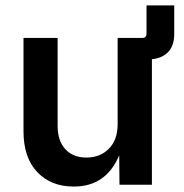

<svg xmlns="http://www.w3.org/2000/svg" viewBox="-20 -687 686 714"><path d="M254.4 6.8Q169.9 6.8 118.7 -46.9Q67.4 -100.6 67.4 -198.7V-545.9H194.3V-218.3Q194.3 -163.6 222.9 -132.3Q251.5 -101.1 301.3 -101.1Q352.1 -101.1 384.8 -133.8Q417.5 -166.5 417.5 -226.1V-545.9H508.8Q524.9 -545.9 524.9 -562V-667H627.9V-561.5Q627.9 -517.1 605.7 -493.9Q583.5 -470.7 544.9 -466.8V0H424.3L423.3 -109.4Q374.5 6.8 254.4 6.8Z"/></svg>

Font: Inter SemiBold
Style: Regular
Weight: 600
Designer: Rasmus Andersson
Foundry: rsms
Version: Version 4.001;git-9221beed3